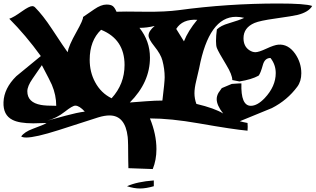

<svg xmlns="http://www.w3.org/2000/svg" viewBox="-22 -831 1804 1096"><path d="M1760 -797Q1740 -762 1677 -746Q1654 -740 1548 -725Q1462 -713 1431 -700Q1368 -673 1368 -613Q1368 -566 1402 -544Q1419 -533 1436 -533Q1455 -533 1499 -553.5Q1543 -574 1566 -576Q1623 -581 1663 -524Q1698 -473 1698 -413Q1698 -367 1675 -336Q1618 -259 1530 -214Q1515 -207 1347 -139Q1360 -135 1391 -129Q1392 -116 1392 -107Q1392 -97 1391 -85Q1311 -92 1112 -127Q952 -155 834 -155Q871 -64 871 20Q871 82 850 134Q811 133 711 129Q710 111 710 84Q710 -22 707 -49Q693 -172 603 -172Q575 -172 539 -161Q463 -137 312 -88Q180 -46 128 -46Q108 -46 99 -52Q117 -78 166 -96Q229 -119 244 -129L168 -127Q87 -127 49 -147Q-5 -174 -2 -248Q1 -327 71 -396Q141 -453 211 -511Q124 -631 31 -724Q54 -731 103 -766Q145 -796 162 -796Q171 -796 178 -789Q223 -744 275 -665Q348 -554 364 -533Q370 -570 414 -648Q454 -719 452 -734L516 -778Q555 -805 586 -805Q610 -805 621.5 -796.5Q633 -788 643 -764Q668 -766 813 -764Q922 -763 998 -773Q1278 -811 1567 -811Q1721 -811 1760 -797ZM856 232Q811 245 777 245Q743 245 703 232Q761 206 856 199ZM1522 -500Q1490 -500 1479 -462Q1465 -411 1454 -399Q1414 -377 1345 -366L1304 -374Q1304 -404 1270 -460Q1225 -534 1216 -557Q1211 -570 1211 -597Q1211 -627 1216 -663Q1238 -685 1284 -698Q1345 -716 1372 -729Q1348 -735 1325 -735Q1171 -735 1115 -442Q1115 -439 1098 -369Q1088 -328 1088 -299Q1088 -268 1099 -238Q1204 -213 1252 -183Q1215 -230 1215 -265Q1215 -283 1225 -301Q1235 -314 1244 -328L1301 -352Q1355 -356 1356 -355Q1352 -227 1410 -227Q1447 -227 1489 -271Q1552 -338 1552 -414Q1552 -462 1522 -500ZM1104 -718Q1019 -723 984 -666Q999 -643 1028 -595Q1051 -654 1104 -718ZM905 -257Q918 -363 918 -390Q918 -437 905 -486Q896 -521 859 -567Q826 -608 826 -628Q826 -654 861 -683Q817 -672 774 -672Q834 -597 834 -502Q834 -361 719 -246Q739 -247 812 -253Q864 -257 905 -257ZM615 -270Q689 -351 689 -460Q689 -607 555 -661Q490 -599 490 -490Q490 -419 521 -362Q554 -300 615 -270ZM299 -227Q299 -288 274 -347Q266 -366 217 -459Q211 -449 164 -382Q134 -339 134 -310Q134 -246 212 -232Q239 -227 299 -227ZM462 -194Q431 -228 408 -228Q392 -228 349 -194Q301 -156 247 -142Q300 -157 354 -171Q416 -188 462 -194Z"/></svg>

Font: To Be Continued
Style: Regular
Weight: 400
Version: Macromedia Fontographer 4.1.4 9/2/97